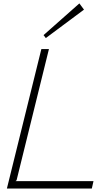

<svg xmlns="http://www.w3.org/2000/svg" viewBox="-20 -1095 637 1115"><path d="M522.9 -43 513.2 0H20L220.2 -810.1H264.2L76.2 -47.9L69.8 -43ZM440.9 -1075.2 467.8 -1039.1 246.1 -874 232.9 -891.1Z"/></svg>

Font: Sinkin Sans 200 X Light Italic
Style: Regular
Weight: 200
Italic angle: -112°
Designer: Keith Bates
Foundry: K-Type
Version: Sinkin Sans (version 1.0)  by Keith Bates   •   © 2014   www